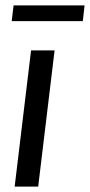

<svg xmlns="http://www.w3.org/2000/svg" viewBox="-20 -694 334 714"><path d="M183 -506.5 122 0H34.5L95.5 -506.5ZM30.5 -674H294.5L288 -615.5H23.5Z"/></svg>

Font: Lato 2
Style: Italic
Weight: 400
Italic angle: -7°
Designer: Lukasz Dziedzic with Adam Twardoch and Botio Nikoltchev
Foundry: tyPoland Lukasz Dziedzic
Version: Version 2.015; 2015-08-06; http://www.latofonts.com/